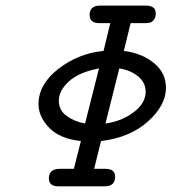

<svg xmlns="http://www.w3.org/2000/svg" viewBox="-20 -659 607 679"><path d="M116.2 -291Q116.2 -360.8 186.5 -415.5Q256.8 -470.2 346.2 -479L370.1 -577.1H332Q296.9 -577.1 296.9 -606Q296.9 -639.2 334 -639.2H495.1Q531.2 -639.2 530.8 -611.8Q530.8 -589.8 515.1 -581.1Q509.3 -577.1 487.8 -577.1H441.9L418 -479Q481 -471.2 523.9 -436.5Q566.9 -401.9 566.9 -348.1Q566.9 -287.1 503.9 -230Q440.9 -172.9 337.9 -160.2L336.9 -159.2L313 -62H352.1Q387.2 -62 387.2 -34.2Q387.2 0 350.1 0H187Q152.8 0 152.8 -27.8Q152.8 -62 191.9 -62H241.2L266.1 -160.2Q191.9 -168 154.1 -207Q116.2 -246.1 116.2 -291ZM188 -303.2Q188 -269 215.6 -249Q243.2 -229 280.8 -222.2L330.1 -417Q259.3 -403.8 223.6 -371.1Q188 -338.4 188 -303.2ZM353 -222.2Q410.2 -230 452.6 -262Q495.1 -293.9 495.1 -335Q495.1 -367.2 468 -389.2Q440.9 -411.1 401.9 -417Z"/></svg>

Font: CMU Typewriter Text
Style: Italic
Weight: 500
Italic angle: -14.04°
Version: Version 0.7.0